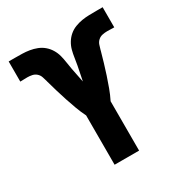

<svg xmlns="http://www.w3.org/2000/svg" viewBox="-171 -863 942 991"><g transform="rotate(-30 300.0 -367.5)"><path d="M227 0V-294Q212 -324 200.5 -355.5Q189 -387 178.5 -418.5Q168 -450 158.5 -482.5Q149 -515 140 -547V-548Q136 -562 131.5 -576Q127 -590 116 -600Q105 -610 90.5 -613Q76 -616 62 -616Q51 -616 41 -615.5Q31 -615 20 -615V-735Q30 -735 39 -735Q48 -735 57 -735Q79 -735 100.5 -734.5Q122 -734 143.5 -730.5Q165 -727 185.5 -719Q206 -711 222.5 -697Q239 -683 250.5 -664Q262 -645 267.5 -624Q273 -603 276 -581.5Q279 -560 283 -539Q287 -518 291.5 -496.5Q296 -475 300 -454Q304 -475 308.5 -496.5Q313 -518 317 -539Q321 -560 324 -581.5Q327 -603 332.5 -624Q338 -645 349.5 -664Q361 -683 377.5 -697Q394 -711 414.5 -719Q435 -727 456.5 -730.5Q478 -734 499.5 -734.5Q521 -735 543 -735Q552 -735 561 -735Q570 -735 580 -735V-615Q569 -615 559 -615.5Q549 -616 538 -616Q524 -616 509.5 -613Q495 -610 484 -600Q473 -590 468.5 -576Q464 -562 460 -548V-547Q451 -515 441.5 -482.5Q432 -450 421.5 -418.5Q411 -387 399.5 -355.5Q388 -324 373 -294V0Z"/></g></svg>

Font: Iosevka SS04 Heavy Extended
Style: Regular
Weight: 900
Width: 7
Monospace: yes
Designer: Belleve Invis
Foundry: Belleve Invis
Version: Version 19.0.0; ttfautohint (v1.8.4)